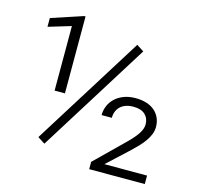

<svg xmlns="http://www.w3.org/2000/svg" viewBox="-103 -820 963 930"><g transform="rotate(15 378.0 -355.0)"><path d="M180.7 -63 144.5 -86.4 491.7 -642.1 527.8 -618.7ZM213.9 -324.2H162.1V-647.9L48.8 -613.8V-657.7L207 -710H213.9ZM701.2 0H422.4V-36.6L563.5 -174.8Q599.6 -210 615 -234.6Q630.4 -259.3 630.4 -279.3Q630.4 -310.1 610.6 -328.9Q590.8 -347.7 552.2 -347.7Q530.3 -347.7 513.7 -341.8Q497.1 -335.9 486.1 -325.2Q475.1 -314.5 469.5 -300Q463.9 -285.6 463.9 -268.6H412.6Q412.6 -293.5 422.1 -315.7Q431.6 -337.9 449.5 -354.5Q467.3 -371.1 493.2 -380.9Q519 -390.6 551.3 -390.6Q581.1 -390.6 605.5 -383.1Q629.9 -375.5 646.7 -361.1Q663.6 -346.7 672.9 -326.2Q682.1 -305.7 682.1 -280.3Q682.1 -261.7 675 -244.1Q668 -226.6 656 -209.2Q644 -191.9 627.4 -174.6Q610.8 -157.2 591.8 -139.2L487.3 -42.5H701.2Z"/></g></svg>

Font: Melbourne
Style: Light
Weight: 300
Designer: Google
Version: Version 2.000980; 2014